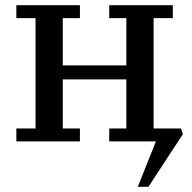

<svg xmlns="http://www.w3.org/2000/svg" viewBox="-20 -545 739 740"><path d="M288 0H43V-50H117V-475H43V-525H288V-475H222V-293H467V-475H401V-525H646V-475H572V-50H677L685 -28L552 175H511L581 0H401V-50H467V-239H222V-50H288Z"/></svg>

Font: PT Serif Caption
Style: Regular
Weight: 400
Designer: A.Korolkova, O.Umpeleva, V.Yefimov
Foundry: ParaType Ltd
Version: Version 1.000W OFL